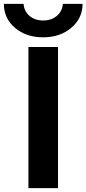

<svg xmlns="http://www.w3.org/2000/svg" viewBox="-48 -973 447 993"><path d="M-28 -953H74Q77 -914 105 -890.5Q133 -867 175 -867Q217 -867 245.5 -890.5Q274 -914 277 -953H379Q379 -879 321 -829.5Q263 -780 175 -780Q87 -780 29.5 -829Q-28 -878 -28 -953ZM99 0V-730H252V0Z"/></svg>

Font: Mplus 1p Bold
Style: Bold
Weight: 700
Version: Version 1.061